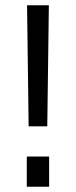

<svg xmlns="http://www.w3.org/2000/svg" viewBox="-20 -711 289 731"><path d="M89 -230 83 -691H166L160 -230ZM82 0V-115H167V0Z"/></svg>

Font: Cairo-CLs
Style: CLs-Regular
Weight: 400
Version: Version 3.130;gftools[0.9.24]